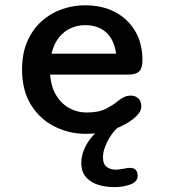

<svg xmlns="http://www.w3.org/2000/svg" viewBox="-20 -508 659 744"><path d="M310.5 10.5Q248 10.5 191.8 -17.5Q135.5 -45.5 100.5 -101Q65.5 -156.5 65.5 -239Q65.5 -301.5 86 -348Q106.5 -394.5 141 -425.5Q175.5 -456.5 219.2 -472Q263 -487.5 309.5 -487.5Q376.5 -487.5 426.5 -461Q476.5 -434.5 504.2 -386.8Q532 -339 532 -274.5Q532 -245 519.8 -232Q507.5 -219 477.5 -219H174Q178 -171 198 -138.2Q218 -105.5 249 -88.8Q280 -72 315.5 -72Q362.5 -72 391 -86.8Q419.5 -101.5 439 -118Q449.5 -126.5 461.2 -132Q473 -137.5 487 -137.5Q505.5 -137.5 516.5 -126.2Q527.5 -115 527.5 -96.5Q527.5 -82.5 519.5 -71Q511.5 -59.5 498 -48.5Q470 -25.5 423.5 -7.5Q377 10.5 310.5 10.5ZM179.5 -300H430Q422.5 -354 391.8 -382.2Q361 -410.5 309 -410.5Q281 -410.5 254.8 -399Q228.5 -387.5 208.8 -363.2Q189 -339 179.5 -300ZM422 217Q389 217 360 208Q331 199 313 178.2Q295 157.5 295 123Q295 98.5 304.5 74.8Q314 51 328.8 31.5Q343.5 12 359.5 -0.5Q375.5 -13 388.5 -14.5H438.5Q427.5 -7.5 413.5 11.8Q399.5 31 389.2 55.5Q379 80 379 102.5Q379 127.5 393 138.5Q407 149.5 428.5 149.5Q435 149.5 444.5 148.2Q454 147 460.5 145.5Q467 144 473 143.2Q479 142.5 484 142.5Q499.5 142.5 506.5 151Q513.5 159.5 513.5 172.5Q513.5 196 486 206.5Q458.5 217 422 217Z"/></svg>

Font: Sono Monospace Medium
Style: Regular
Weight: 500
Designer: Tyler Finck
Foundry: Tyler Finck
Version: Version 2.112